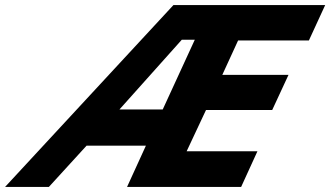

<svg xmlns="http://www.w3.org/2000/svg" viewBox="-20 -734 1297 754"><path d="M991 -140H713L789 -302H1049L1113 -440H853L915 -575H1193L1257 -714H661L0 0H172L320 -162H553L479 0H927ZM694 -578H745L619 -304H449Z"/></svg>

Font: Passageway
Style: BdSuIt
Weight: 700
Foundry: Ascender Corporation
Version: Version 1.11